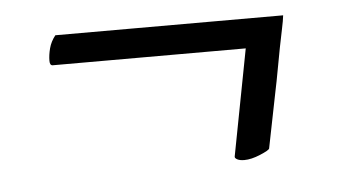

<svg xmlns="http://www.w3.org/2000/svg" viewBox="-31 -415 580 330"><g transform="rotate(-5 259.0 -250.0)"><path d="M467 -371Q466 -362 463 -348Q460 -334 456.5 -316Q453 -298 449.5 -278.5Q446 -259 442 -240Q433 -196 423 -145Q422 -142 406.5 -135.5Q391 -129 379 -129Q371 -129 366.5 -131.5Q362 -134 363 -137L398 -320H65Q60 -320 60 -328Q60 -338 63 -349.5Q66 -361 74 -371Z"/></g></svg>

Font: Vermiglione
Style: Bold Italic
Weight: 700
Italic angle: -11°
Version: Version 1.000